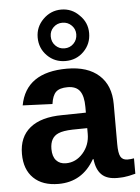

<svg xmlns="http://www.w3.org/2000/svg" viewBox="-57 -867 673 922"><g transform="rotate(-5 279.5 -406.5)"><path d="M188 9.8Q110.8 9.8 67.9 -32Q24.9 -73.7 24.9 -148.9Q24.9 -230.5 78.4 -273.9Q131.8 -317.4 233.9 -317.9L348.1 -319.8V-347.2Q348.1 -399.4 330.1 -424.3Q312 -449.2 271 -449.2Q232.4 -449.2 214.8 -432.4Q197.3 -415.5 191.9 -375L48.8 -380.9Q78.1 -538.1 275.9 -538.1Q375.5 -538.1 430.2 -488.5Q484.9 -439 484.9 -349.1V-155.8Q484.9 -112.3 494.6 -95.2Q504.4 -78.1 527.8 -78.1Q544.4 -78.1 559.1 -81.1V-6.8Q556.2 -6.3 548.6 -4.4Q541 -2.4 538.8 -2Q536.6 -1.5 530.3 0Q523.9 1.5 521.2 1.7Q518.6 2 512.9 2.9Q507.3 3.9 503.4 4.4Q499.5 4.9 493.9 5.1Q488.3 5.4 482.9 5.6Q477.5 5.9 471.2 5.9Q420.9 5.9 395.8 -19Q370.6 -43.9 365.2 -94.2H361.8Q302.7 9.8 188 9.8ZM348.1 -217.8V-245.1L276.9 -244.1Q231 -242.7 209 -232.9Q168 -215.8 168 -160.2Q168 -124 185.1 -105Q202.1 -85.9 231.9 -85.9Q279.8 -85.9 314 -124.8Q348.1 -163.6 348.1 -217.8ZM397 -699.2Q397 -647 360.8 -610.8Q325.2 -575.2 272.9 -575.2Q220.7 -575.2 185.1 -610.8Q148.9 -647 148.9 -699.2Q148.9 -750 185.1 -786.1Q222.2 -823.2 272.9 -823.2Q324.2 -823.2 359.9 -786.1Q397 -750.5 397 -699.2ZM335 -699.2Q335 -724.1 317.1 -741.9Q299.3 -759.8 272.9 -759.8Q247.6 -759.8 229.7 -742.4Q211.9 -725.1 211.9 -699.2Q211.9 -671.9 229.7 -654.1Q247.6 -636.2 272.9 -636.2Q299.3 -636.2 317.1 -654.3Q335 -672.4 335 -699.2Z"/></g></svg>

Font: Libra Sans Modern
Style: Bold
Weight: 700
Foundry: Stefan Peev, Context Ltd
Version: Version 1.000